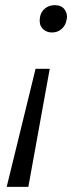

<svg xmlns="http://www.w3.org/2000/svg" viewBox="-20 -518 321 745"><path d="M173 -251 90 207H6L118 -251ZM192 -498Q205 -498 214.5 -494Q224 -490 230 -482Q236 -474 238 -466.5Q240 -459 240 -453Q240 -447 238 -440Q235 -420 219.5 -406Q204 -392 182 -392Q170 -392 160 -396.5Q150 -401 143.5 -409Q137 -417 135.5 -425Q134 -433 134 -439Q134 -445 135 -451Q139 -473 155 -485.5Q171 -498 192 -498Z"/></svg>

Font: Isabella Sans
Style: Italic
Weight: 400
Italic angle: -12°
Designer: Christian Thalmann (Catharsis Fonts), Cristiano Sobral
Foundry: The Isabella Sans Project Authors
Version: Version 2.026; ttfautohint (v1.8.4.7-5d5b-dirty)